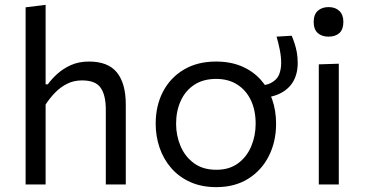

<svg xmlns="http://www.w3.org/2000/svg" viewBox="-20 -762 1506 793"><path d="M85.8 0Q85.8 -55.3 85.8 -106.4Q85.8 -157.6 85.8 -218.8V-493.7Q85.8 -556.5 85.8 -615.9Q85.8 -675.3 85.8 -731.8L168.4 -742Q168.4 -682.3 168.4 -621.1Q168.4 -559.9 168.4 -493.7V-413.6H177.4Q192.4 -434.7 216.2 -456.5Q240.1 -478.3 272.8 -493.1Q305.5 -507.8 347.5 -507.8Q426.7 -507.8 463.1 -462.4Q499.5 -417 499.5 -330.4Q499.5 -298 499.5 -273Q499.5 -248.1 499.5 -218.8Q499.5 -159.8 499.5 -107.5Q499.5 -55.3 499.5 0H417Q417 -55.3 417 -107.1Q417 -159 417 -215.3V-309.3Q417 -368.9 395.8 -399.4Q374.7 -429.9 318.9 -429.9Q285.3 -429.9 258 -416.4Q230.6 -402.9 208.4 -380.3Q186.2 -357.7 168.4 -330.2V-215.3Q168.4 -156.8 168.4 -106Q168.4 -55.3 168.4 0Z M873.5 10.9Q812.2 10.9 765.5 -10.3Q718.7 -31.5 687 -68.1Q655.3 -104.7 639.1 -152Q623 -199.2 623 -251Q623 -325.3 653.1 -383.2Q683.3 -441.2 739.3 -474.5Q795.2 -507.8 872.2 -507.8Q931.5 -507.8 977.6 -488.4Q1023.6 -469 1055.6 -434Q1087.5 -398.9 1103.9 -352.2Q1120.3 -305.5 1120.3 -251Q1120.3 -177.3 1090.5 -117.9Q1060.7 -58.6 1005.3 -23.8Q949.8 10.9 873.5 10.9ZM873.3 -60.8Q928 -60.8 964 -88Q1000.1 -115.2 1018 -158.6Q1035.9 -201.9 1035.9 -251Q1035.9 -306.9 1016 -348.5Q996 -390.1 959.4 -413.1Q922.9 -436.1 873 -436.1Q819 -436.1 782 -411.5Q745 -386.9 726.2 -344.8Q707.3 -302.8 707.3 -251Q707.3 -201.9 725.7 -158.6Q744.1 -115.2 781 -88Q817.9 -60.8 873.3 -60.8ZM1039.6 -356.8 1023.2 -406.2Q1072.8 -406.2 1098.2 -419Q1123.7 -431.9 1132.5 -453.5Q1141.3 -475.1 1141.3 -501.9Q1141.3 -527.6 1135.5 -556.8Q1129.7 -586 1122.3 -610.7L1184.9 -614.4Q1191.3 -599 1197 -581.6Q1202.7 -564.2 1206.2 -544.4Q1209.6 -524.5 1209.6 -501.9Q1209.6 -457 1190.5 -424.6Q1171.3 -392.2 1133.6 -374.5Q1095.8 -356.8 1039.6 -356.8Z M1296.7 0Q1296.7 -55.3 1296.7 -106.4Q1296.7 -157.6 1296.7 -218.8V-268.8Q1296.7 -313.3 1296.7 -351.1Q1296.7 -389 1296.7 -424.2Q1296.7 -459.5 1296.7 -496.2L1379.3 -498.9Q1379.3 -462.1 1379.3 -426.4Q1379.3 -390.7 1379.3 -352.4Q1379.3 -314.1 1379.3 -268.8V-218.8Q1379.3 -157.6 1379.3 -106.4Q1379.3 -55.3 1379.3 0ZM1336.4 -610.6Q1309.4 -610.6 1292.5 -625.5Q1275.6 -640.4 1275.6 -671.7Q1275.6 -701.9 1292.5 -717.3Q1309.4 -732.7 1337.4 -732.7Q1365.3 -732.7 1381.7 -716.7Q1398.2 -700.8 1398.2 -671.7Q1398.2 -640.4 1381.7 -625.5Q1365.1 -610.6 1336.4 -610.6Z"/></svg>

Font: Commissioner Thin
Style: Regular
Weight: 100
Designer: Kostas Bartsokas
Foundry: Kostas Bartsokas
Version: Version 1.001;gftools[0.9.23]